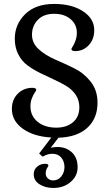

<svg xmlns="http://www.w3.org/2000/svg" viewBox="-20 -683 558 970"><path d="M372.1 162.1Q372.1 113.3 342.8 86.4Q313.5 59.6 270.5 59.6Q252 59.6 236.3 63.5L275.4 12.7Q370.1 9.8 421.4 -37.6Q472.7 -85 472.7 -164.1Q472.7 -226.6 438.5 -270Q404.3 -313.5 356 -337.4Q307.6 -361.3 258.8 -382.3Q210 -403.3 175.8 -434.1Q141.6 -464.8 141.6 -507.8Q141.6 -551.8 170.9 -582.5Q200.2 -613.3 253.9 -613.3Q304.7 -613.3 336.4 -586.4Q368.2 -559.6 368.2 -517.6Q368.2 -496.1 361.3 -477.5Q354.5 -459 347.7 -448.7Q340.8 -438.5 340.8 -435.5Q340.8 -424.8 359.4 -424.8Q400.4 -424.8 428.2 -454.6Q456.1 -484.4 456.1 -530.3Q456.1 -588.9 399.4 -626Q342.8 -663.1 253.9 -663.1Q159.2 -663.1 106.9 -611.3Q54.7 -559.6 54.7 -487.3Q54.7 -442.4 72.8 -407.7Q90.8 -373 119.6 -352.1Q148.4 -331.1 183.1 -314Q217.8 -296.9 252.4 -281.2Q287.1 -265.6 315.9 -248Q344.7 -230.5 362.8 -203.6Q380.9 -176.8 380.9 -140.6Q380.9 -92.8 348.6 -65.4Q316.4 -38.1 264.6 -38.1Q206.1 -38.1 169.9 -67.9Q133.8 -97.7 133.8 -145.5Q133.8 -168 141.1 -186.5Q148.4 -205.1 155.8 -215.3Q163.1 -225.6 163.1 -228.5Q163.1 -239.3 143.6 -239.3Q99.6 -239.3 69.8 -209.5Q40 -179.7 40 -132.8Q40 -72.3 95.2 -32.7Q150.4 6.8 239.3 11.7L177.7 92.8L195.3 108.4Q220.7 93.8 244.1 93.8Q273.4 93.8 289.6 113.3Q305.7 132.8 305.7 161.1Q305.7 187.5 290 208Q274.4 228.5 248 228.5Q233.4 228.5 222.2 218.8Q210.9 209 210.9 193.4Q210.9 177.7 217.8 166.5Q224.6 155.3 224.6 153.3Q224.6 144.5 208 144.5Q184.6 144.5 167.5 159.2Q150.4 173.8 150.4 197.3Q150.4 229.5 179.7 248Q209 266.6 249 266.6Q301.8 266.6 336.9 236.3Q372.1 206.1 372.1 162.1Z"/></svg>

Font: Kurale
Style: Regular
Weight: 400
Version: 1.0; ttfautohint (v1.3)